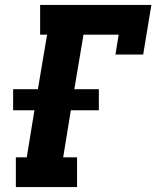

<svg xmlns="http://www.w3.org/2000/svg" viewBox="-20 -755 640 775"><path d="M44 0V-120H88L119 -310H33V-395H133L170 -615H142V-735H591L558 -535H446L459 -615H317L280 -395H379V-310H266L235 -120H291V0Z"/></svg>

Font: Iosevka Etoile Heavy Oblique
Style: Regular
Weight: 900
Italic angle: -9°
Designer: Belleve Invis
Foundry: Belleve Invis
Version: Version 15.5.2; ttfautohint (v1.8.4)